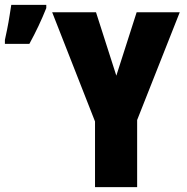

<svg xmlns="http://www.w3.org/2000/svg" viewBox="-40 -764 762 784"><path d="M80 -585Q120 -658 149 -731V-744H6Q4 -732 -0.5 -702.5Q-5 -673 -11 -643.5Q-17 -614 -20 -601V-585ZM352 -714H173L348 -268V0H520V-274L694 -714H518L435 -455Z"/></svg>

Font: Noto Sans Display Condensed Black
Style: Regular
Weight: 900
Width: 3
Designer: Monotype Design team
Foundry: Monotype Imaging Inc.
Version: 1.000